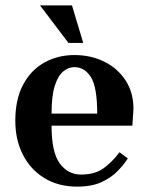

<svg xmlns="http://www.w3.org/2000/svg" viewBox="-20 -685 549 715"><path d="M267 10Q197 10 145 -22Q93 -54 65 -109.5Q37 -165 37 -235Q37 -315 66 -369.5Q95 -424 145 -452Q195 -480 257 -480Q319 -480 369 -455Q419 -430 448 -385Q477 -340 477 -280L473 -217H172Q172 -118 202.5 -76.5Q233 -35 282 -35Q334 -35 366.5 -59Q399 -83 425 -118L456 -95Q442 -73 418.5 -48.5Q395 -24 358.5 -7Q322 10 267 10ZM172 -262H342Q342 -361 318.5 -398Q295 -435 257 -435Q235 -435 215.5 -419Q196 -403 184 -365.5Q172 -328 172 -262ZM235 -525 129 -665H248L290 -525Z"/></svg>

Font: El Messiri
Style: Regular
Weight: 400
Designer: Mohamed Gaber
Foundry: Kief Type Foundry
Version: Version 2.020